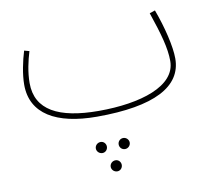

<svg xmlns="http://www.w3.org/2000/svg" viewBox="-74 -468 920 820"><g transform="rotate(-10 386.5 -58.5)"><path d="M326 21C575 21 698 -44 698 -166C698 -218 677 -305 648 -383L624 -375C657 -278 675 -215 675 -159C675 -50 520 -2 338 -2C164 -2 67 -53 67 -170C67 -217 78 -266 90 -305L68 -311C55 -269 43 -212 43 -167C43 -41 149 21 326 21ZM420 130C406 130 396 141 396 154C396 167 406 178 420 178C433 178 444 167 444 154C444 141 433 130 420 130ZM322 130C308 130 297 141 297 154C297 167 308 178 322 178C335 178 345 167 345 154C345 141 335 130 322 130ZM371 218C357 218 346 229 346 242C346 255 357 266 371 266C384 266 394 255 394 242C394 229 384 218 371 218Z"/></g></svg>

Font: Noto Sans Arabic UI Cn Th
Style: Regular
Weight: 100
Width: 3
Designer: Monotype Design Team, Nadine Chahine and Nizar Qandah
Foundry: Monotype Imaging Inc.
Version: Version 2.010